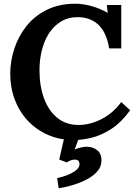

<svg xmlns="http://www.w3.org/2000/svg" viewBox="-20 -736 728 1031"><path d="M566 -476Q553 -559 510.5 -601Q468 -643 398 -644Q346 -644 307 -620Q268 -596 242.5 -556Q217 -516 204.5 -465Q192 -414 192 -360Q192 -274 216.5 -207.5Q241 -141 288 -103Q335 -65 402 -65Q465 -65 527 -97.5Q589 -130 631 -188L679 -144Q630 -77 576 -42.5Q522 -8 470.5 4Q419 16 378 16Q301 16 238 -11.5Q175 -39 129.5 -87.5Q84 -136 59.5 -200.5Q35 -265 35 -340Q35 -408 57 -475Q79 -542 122.5 -596.5Q166 -651 232 -683.5Q298 -716 385 -716Q424 -716 470.5 -703.5Q517 -691 558 -667L554 -709H631V-476ZM295 275 287 220Q299 218 319 212Q339 206 359 196.5Q379 187 393 174Q407 161 407 146Q407 127 394 123Q381 119 365 123.5Q349 128 339 136L298 121L328 -10H409L381 67Q393 61 414.5 56Q436 51 449 52Q481 53 503 71.5Q525 90 525 125Q525 160 500.5 186.5Q476 213 439 231Q402 249 363 260Q324 271 295 275Z"/></svg>

Font: Lora
Style: Weight 700
Weight: 700
Designer: Olga Karpushina, Alexei Vanyashin (Cyrillic)
Foundry: Cyreal
Version: Version 3.001